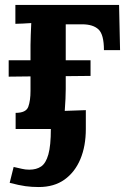

<svg xmlns="http://www.w3.org/2000/svg" viewBox="-20 -520 536 774"><path d="M43 0V-65Q85 -65 94 -89.5Q103 -114 103 -154V-212L15 -211V-277H103V-339Q103 -353 104 -379Q105 -405 106 -427Q90 -426 71.5 -425Q53 -424 42 -424V-500H460L464 -318H399Q399 -381 377 -401.5Q355 -422 311 -422H245V-277H345V-214L245 -213V-161Q245 -147 244 -121.5Q243 -96 241 -73L326 -76V0Q326 69 304 121.5Q282 174 240 204Q198 234 136 234Q108 234 82.5 230.5Q57 227 19 217L35 153Q54 157 68 160.5Q82 164 98 164Q127 164 146 151Q165 138 175 102.5Q185 67 185 0Z"/></svg>

Font: Lora
Style: Bold
Weight: 700
Designer: Olga Karpushina, Alexei Vanyashin (Cyrillic)
Foundry: Cyreal
Version: Version 3.006; ttfautohint (v1.8.4.7-5d5b);gftools[0.9.30]